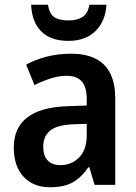

<svg xmlns="http://www.w3.org/2000/svg" viewBox="-20 -778 574 808"><path d="M279 -552Q465 -552 465 -364V0H378L356 -74H352Q322 -31 286 -10.5Q250 10 190 10Q120 10 79 -34.5Q38 -79 38 -157Q38 -323 263 -331L345 -334V-359Q345 -413 323.5 -436Q302 -459 261 -459Q228 -459 193.5 -448Q159 -437 125 -420L90 -506Q128 -527 176 -539.5Q224 -552 279 -552ZM288 -255Q219 -252 190.5 -228Q162 -204 162 -161Q162 -121 181.5 -102Q201 -83 234 -83Q281 -83 313 -115.5Q345 -148 345 -209V-257ZM428 -758Q424 -689 382 -647.5Q340 -606 268 -606Q193 -606 153.5 -646Q114 -686 111 -758H182Q188 -719 209 -705.5Q230 -692 269 -692Q303 -692 326.5 -706Q350 -720 356 -758Z"/></svg>

Font: Noto Sans Khmer SemiCondensed SemiBold
Style: Regular
Weight: 600
Width: 4
Designer: Danh Hong and the Monotype Design Team
Foundry: Monotype Imaging Inc.
Version: Version 2.004; ttfautohint (v1.8.4.7-5d5b)